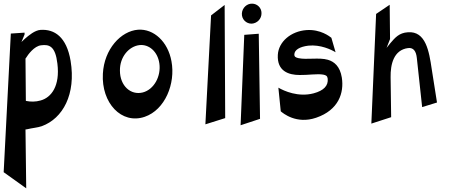

<svg xmlns="http://www.w3.org/2000/svg" viewBox="-63 -719 2567 1047"><path d="M-43 220 80 308 76 -13 84 -14C112 -21 143 -23 165 -31C280 -73 352 -205 322 -387C300 -518 234 -561 158 -556C127 -554 94 -526 72 -507L54 -490L71 -531V-541L-4 -536ZM76 -400 78 -402C90 -422 124 -468 161 -472C206 -478 239 -467 250 -372C265 -250 217 -187 158 -171C131 -163 102 -164 83 -168L78 -169Z M498 -317C489 -157 600 -39 726 -82C837 -120 895 -263 872 -385C853 -491 776 -563 690 -557C596 -550 505 -451 498 -317ZM591 -334C590 -409 640 -466 697 -473C749 -479 797 -438 806 -373C816 -303 777 -231 716 -215C650 -198 591 -251 591 -334Z M1057 -41 1165 -75 1162 -692 1088 -635Z M1249 -36 1355 -71 1348 -535 1269 -529ZM1256 -646C1254 -614 1280 -589 1310 -590C1340 -592 1364 -617 1363 -648C1363 -677 1339 -699 1312 -699C1284 -700 1258 -677 1256 -646Z M1452 -420C1447 -331 1511 -310 1571 -310C1615 -309 1667 -318 1700 -312C1715 -309 1722 -305 1724 -290C1728 -252 1703 -225 1647 -210C1563 -188 1486 -223 1455 -241L1468 -112C1480 -102 1553 -40 1661 -77C1784 -119 1814 -213 1801 -296C1791 -358 1759 -383 1725 -393C1677 -407 1609 -392 1564 -402C1548 -406 1542 -410 1542 -421C1542 -447 1571 -464 1618 -470C1685 -477 1744 -448 1767 -434L1744 -513C1735 -520 1685 -560 1609 -555C1523 -549 1456 -491 1452 -420Z M1962 -45 2070 -80 2067 -298C2066 -367 2083 -447 2163 -457C2191 -460 2206 -441 2210 -403L2239 -135L2320 -160L2291 -344C2277 -438 2259 -551 2161 -543C2113 -540 2091 -513 2066 -484L2045 -458L2064 -506L2062 -693L1988 -643Z"/></svg>

Font: Charger Slice
Style: Regular
Weight: 400
Designer: Jasper
Foundry: Cannot Into Space Fonts
Version: Version 1.1